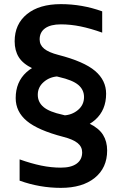

<svg xmlns="http://www.w3.org/2000/svg" viewBox="-20 -760 590 930"><path d="M289 -201Q329 -203 358 -227.5Q387 -252 387 -290Q387 -325 359.5 -348.5Q332 -372 266 -387Q185 -406 138 -428.5Q91 -451 71 -483Q51 -515 51 -560Q51 -643 110.5 -691.5Q170 -740 275 -740Q378 -740 475 -705V-602Q419 -622 370.5 -632Q322 -642 275 -642Q225 -642 198.5 -623Q172 -604 172 -569Q172 -542 194 -524Q216 -506 263 -494Q387 -462 440.5 -416.5Q494 -371 494 -306Q494 -227 441.5 -180Q389 -133 290 -124ZM275 150Q172 150 75 115V12Q131 32 179.5 42Q228 52 275 52Q325 52 351.5 32.5Q378 13 378 -22Q378 -49 356 -67Q334 -85 287 -97Q164 -129 110 -174Q56 -219 56 -285Q56 -363 108.5 -410.5Q161 -458 260 -467L261 -390Q221 -388 192 -363Q163 -338 163 -301Q163 -265 191 -241.5Q219 -218 284 -204Q365 -185 412 -162Q459 -139 479 -107Q499 -75 499 -31Q499 53 439 101.5Q379 150 275 150Z"/></svg>

Font: M PLUS Code Latin SemiExpanded SemiBold
Style: Regular
Weight: 600
Width: 6
Designer: Coji Morishita
Foundry: UNDERFOREST DESIGN
Version: Version 1.002; ttfautohint (v1.8.3)